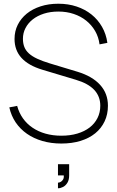

<svg xmlns="http://www.w3.org/2000/svg" viewBox="-20 -755 629 1030"><path d="M291 225Q297 225 305 221Q313 217 318.2 208.2Q323.5 199.5 322 186H291V126H351V186Q351 210 341.5 225.5Q332 241 318.2 248Q304.5 255 291 255ZM309 15Q366 15 412.2 0.8Q458.5 -13.5 491 -40Q523.5 -66.5 541.2 -104Q559 -141.5 559 -188Q559 -253.5 517 -299.8Q475 -346 396 -370L247 -415Q207.5 -427 180 -439.8Q152.5 -452.5 135.2 -468.2Q118 -484 110.5 -503.2Q103 -522.5 103 -547Q103 -578 116.8 -604.5Q130.5 -631 155.5 -650.8Q180.5 -670.5 215.5 -681.8Q250.5 -693 293 -693Q337.5 -693 375.5 -680.2Q413.5 -667.5 442.5 -644.2Q471.5 -621 490.2 -588.8Q509 -556.5 514 -517L556 -525Q549.5 -572.5 527.2 -611.2Q505 -650 470.5 -677.5Q436 -705 391 -720Q346 -735 293 -735Q241 -735 197.8 -721Q154.5 -707 123.5 -681.8Q92.5 -656.5 75.2 -622Q58 -587.5 58 -546Q58 -485.5 95.2 -444.5Q132.5 -403.5 207 -381L387 -327Q453 -307.5 485.5 -272.8Q518 -238 518 -188Q518 -151.5 503 -121.8Q488 -92 460.8 -71Q433.5 -50 395 -38.5Q356.5 -27 309 -27Q263.5 -27 224.5 -38Q185.5 -49 154.8 -69.8Q124 -90.5 103 -120.2Q82 -150 72 -187L30 -179Q40 -134 64.2 -98.2Q88.5 -62.5 124.8 -37.2Q161 -12 207.8 1.5Q254.5 15 309 15Z"/></svg>

Font: Vela Sans GX ExtLt
Style: Regular
Weight: 200
Designer: Principal design: Mikhail Sharanda - project Manrope.
Design modification: Ravid Balaliev
Foundry: Mikhail Sharanda
Version: Version 1.001